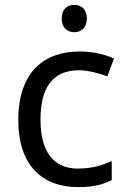

<svg xmlns="http://www.w3.org/2000/svg" viewBox="-20 -757 520 787"><path d="M285 -737C256 -737 233 -720 233 -681C233 -643 256 -625 285 -625C312 -625 336 -643 336 -681C336 -720 312 -737 285 -737ZM300 10C361 10 402 0 438 -19V-97C401 -80 357 -66 299 -66C198 -66 146 -137 146 -266C146 -400 197 -469 304 -469C341 -469 388 -456 420 -444L447 -517C415 -533 360 -546 306 -546C162 -546 55 -463 55 -265C55 -75 157 10 300 10Z"/></svg>

Font: Noto Sans Sinhala UI
Style: Regular
Weight: 400
Designer: Jelle Bosma - Monotype Design Team
Foundry: Monotype Imaging Inc.
Version: Version 2.006